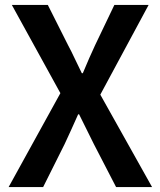

<svg xmlns="http://www.w3.org/2000/svg" viewBox="-20 -759 651 779"><path d="M15 0 225 -381 28 -739H174L256 -576Q270 -550 282.5 -523Q295 -496 312 -462H316Q330 -496 342 -523Q354 -550 366 -576L444 -739H583L387 -375L597 0H451L361 -174Q347 -202 332.5 -231.5Q318 -261 301 -295H297Q282 -261 268.5 -231.5Q255 -202 242 -174L155 0Z"/></svg>

Font: Noto Sans KR Thin SemiBold
Style: Regular
Weight: 600
Version: Version 2.004-H2;hotconv 1.0.118;makeotfexe 2.5.65603